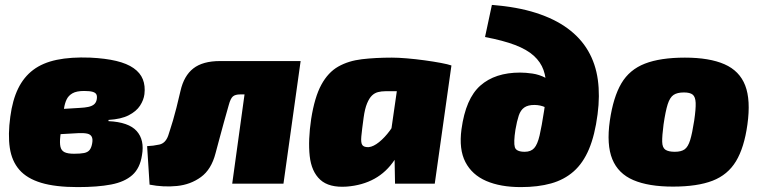

<svg xmlns="http://www.w3.org/2000/svg" viewBox="-20 -749 3101 783"><path d="M348 -514Q410 -511 454 -500.5Q498 -490 525 -471Q552 -452 562.5 -425.5Q573 -399 569 -365Q566 -341 551 -318Q536 -295 505 -279Q474 -263 423 -260L422 -255Q505 -251 537.5 -214.5Q570 -178 559 -116Q551 -63 519.5 -35Q488 -7 433 3.5Q378 14 297 14Q206 14 148 -3.5Q90 -21 59 -56.5Q28 -92 20 -146Q12 -200 22 -273Q31 -341 54 -388Q77 -435 115.5 -464Q154 -493 211.5 -505Q269 -517 348 -514ZM323 -378Q292 -378 275.5 -368.5Q259 -359 251.5 -343Q244 -327 241 -306.5Q238 -286 235 -264Q229 -221 226 -193.5Q223 -166 226.5 -150.5Q230 -135 243 -128.5Q256 -122 282 -122Q308 -122 323 -125Q338 -128 345.5 -137.5Q353 -147 356 -165Q359 -182 354 -191.5Q349 -201 336 -204Q323 -207 299 -206L210 -201L223 -304L305 -309Q326 -310 340 -313Q354 -316 362.5 -322.5Q371 -329 374 -341Q377 -355 373.5 -363Q370 -371 358 -374.5Q346 -378 323 -378Z M1193 -500 1175 -364H960Q939 -364 929.5 -355.5Q920 -347 913 -321Q903 -287 893 -250Q883 -213 874 -180Q865 -147 859 -124Q842 -58 799.5 -27Q757 4 701.5 9.5Q646 15 590 4L580 -153Q605 -154 630 -159.5Q655 -165 666 -196Q669 -206 674 -221Q679 -236 685.5 -258Q692 -280 699.5 -309.5Q707 -339 716 -378Q730 -440 768.5 -470Q807 -500 877 -500ZM1206 -500 1136 0H927L996 -500Z M1578 -514Q1604 -514 1639.5 -511Q1675 -508 1711.5 -503Q1748 -498 1777.5 -492.5Q1807 -487 1821 -482L1658 -376Q1633 -377 1610 -377Q1587 -377 1552 -377Q1536 -377 1522 -373.5Q1508 -370 1497 -359.5Q1486 -349 1477 -327.5Q1468 -306 1463 -270Q1456 -219 1453.5 -192.5Q1451 -166 1458 -157Q1465 -148 1484 -149Q1503 -151 1526 -169.5Q1549 -188 1570 -216.5Q1591 -245 1604 -277L1638 -221Q1623 -148 1589.5 -97.5Q1556 -47 1507 -20Q1458 7 1394 12Q1322 17 1286 -16Q1250 -49 1243 -113Q1236 -177 1249 -264Q1263 -353 1290.5 -403.5Q1318 -454 1359.5 -477.5Q1401 -501 1456 -507.5Q1511 -514 1578 -514ZM1616 -500 1821 -482 1753 0H1591L1589 -109L1562 -125Z M1986 -729Q2089 -721 2165.5 -696.5Q2242 -672 2295 -633Q2348 -594 2378.5 -541.5Q2409 -489 2418 -424Q2427 -359 2417 -283Q2406 -198 2382 -141Q2358 -84 2319.5 -50Q2281 -16 2227.5 -1Q2174 14 2104 14Q2021 14 1963 -11Q1905 -36 1878 -88Q1851 -140 1862 -222Q1879 -347 1939 -400Q1999 -453 2101 -453Q2124 -453 2151.5 -449Q2179 -445 2205 -431.5Q2231 -418 2251.5 -392Q2272 -366 2282 -322L2271 -244Q2259 -268 2242 -285Q2225 -302 2204 -311.5Q2183 -321 2159 -321Q2133 -321 2118 -310.5Q2103 -300 2095.5 -277.5Q2088 -255 2082 -220Q2074 -168 2079.5 -149Q2085 -130 2120 -130Q2145 -130 2158.5 -145Q2172 -160 2180.5 -196.5Q2189 -233 2199 -298Q2207 -349 2207.5 -390Q2208 -431 2196.5 -463.5Q2185 -496 2157 -521.5Q2129 -547 2080.5 -565.5Q2032 -584 1958 -598Z M2773 -514Q2873 -514 2934.5 -487Q2996 -460 3019 -400.5Q3042 -341 3028 -241Q3015 -147 2981.5 -91.5Q2948 -36 2886 -12Q2824 12 2724 12Q2625 12 2563 -14.5Q2501 -41 2477 -100Q2453 -159 2467 -257Q2481 -353 2514 -409Q2547 -465 2610 -489.5Q2673 -514 2773 -514ZM2769 -372Q2742 -372 2727 -362Q2712 -352 2703 -324Q2694 -296 2686 -241Q2680 -195 2680.5 -171Q2681 -147 2693.5 -138.5Q2706 -130 2732 -130Q2758 -130 2772 -140Q2786 -150 2794.5 -177.5Q2803 -205 2811 -257Q2818 -305 2817 -329.5Q2816 -354 2805 -363Q2794 -372 2769 -372Z"/></svg>

Font: Exo 2 Black
Style: Italic
Weight: 900
Italic angle: -8°
Designer: Natanael Gama
Foundry: Natanael Gama
Version: Version 2.010